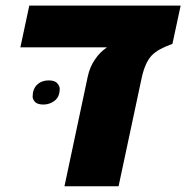

<svg xmlns="http://www.w3.org/2000/svg" viewBox="-20 -652 652 672"><path d="M205.6 0 287.1 -383.8Q294.4 -419.4 314.5 -446.8Q329.6 -468.8 353 -485.4L354.5 -486.3H51.3L82.5 -632.3H612.3L583.5 -498.5Q558.1 -489.3 540.5 -479.7Q522.9 -470.2 510.7 -457.5Q487.8 -433.1 476.1 -380.4L395 0ZM132.3 -286.1Q110.8 -286.1 102.5 -295.4Q94.2 -304.7 94.2 -313.5Q94.2 -340.8 110.1 -355.7Q126 -370.6 150.4 -370.6Q171.9 -370.6 180.4 -360.6Q189 -350.6 189 -341.8Q189 -313 171.4 -299.6Q153.8 -286.1 132.3 -286.1Z"/></svg>

Font: Open Sans ExtraBold
Style: Italic
Weight: 800
Italic angle: -12°
Designer: Monotype Design Team
Foundry: Monotype Imaging Inc.
Version: Version 3.000; ttfautohint (v1.8.4)